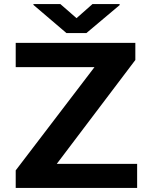

<svg xmlns="http://www.w3.org/2000/svg" viewBox="-20 -921 747 941"><path d="M258.3 -118 643.3 -627V-711H57V-592H443.1L57 -86V0H652.1V-118ZM355.1 -832 275.9 -901H143.9V-897L305.6 -759H403.5L566.3 -896V-901H433.2Z"/></svg>

Font: Asimov
Style: Wid
Weight: 500
Designer: Google
Version: Version 2.000980; 2014